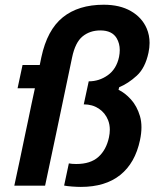

<svg xmlns="http://www.w3.org/2000/svg" viewBox="-20 -766 650 792"><path d="M313.5 5Q298.5 5 277.8 3.5Q257 2 244.5 -0.5L264 -92Q276.5 -89.5 294.5 -89.5Q353.5 -89.5 386 -118.8Q418.5 -148 429.5 -199.5Q433 -216 433 -231Q433 -252 426 -270Q414 -300.5 387.5 -318Q361 -335.5 325.5 -335.5L346 -430.5Q389.5 -430.5 425 -456Q460.5 -481.5 471 -531Q474 -546 474 -559.5Q474 -586.5 461.5 -608Q442.5 -640.5 394 -640.5Q351 -640.5 320.8 -616Q290.5 -591.5 277.5 -529.5L212 -217Q199 -155.5 188.2 -104.8Q177.5 -54 166 0H39Q50.5 -54.5 61.5 -105Q72 -155 85 -217.5L95.5 -267Q102.5 -300.5 109.5 -334.5Q116.5 -368 124 -402H52.5L73 -498H144L150.5 -529.5Q174.5 -642.5 239 -694.5Q303.5 -746.5 408 -746.5Q474.5 -746.5 520 -720.2Q565.5 -694 585 -649Q597 -621 597 -589Q597 -569.5 592.5 -548.5Q579 -485.5 544.2 -453.8Q509.5 -422 471.5 -406L469 -395.5Q495.5 -383 520.2 -355.8Q545 -328.5 557.5 -286.5Q563.5 -265.5 563.5 -241Q563.5 -216.5 557.5 -188Q537.5 -93.5 476 -44.2Q414.5 5 313.5 5Z"/></svg>

Font: Heraclito SemiBold
Style: Italic
Weight: 600
Italic angle: -12°
Designer: Kostas Bartsokas (font) & Cristiano Sobral (main changes)
Foundry: Kostas Bartsokas (font) & Cristiano Sobral (main changes)
Version: Version 1.00;July 8, 2020;FontCreator 13.0.0.2655 64-bit